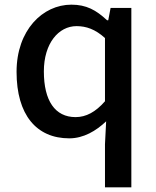

<svg xmlns="http://www.w3.org/2000/svg" viewBox="-20 -582 670 823"><path d="M435 -62 430 36V221H543V-548H454L444 -495H439C392 -539 350 -562 286 -562C163 -562 51 -453 51 -274C51 -90 136 11 277 11C338 11 392 -21 435 -62ZM304 -80C216 -80 168 -150 168 -276C168 -396 231 -470 308 -470C349 -470 388 -457 430 -419V-148C390 -102 349 -80 304 -80Z"/></svg>

Font: Bithumb Trading Sans Medium
Style: Regular
Weight: 500
Designer: Ham Hyungwon
Foundry: Bithumb
Version: Version 1.200;FEAKit 1.0